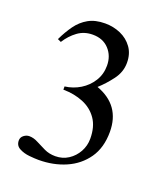

<svg xmlns="http://www.w3.org/2000/svg" viewBox="-119 -696 689 791"><g transform="rotate(20 226.0 -300.5)"><path d="M377.9 -198.2Q377.9 -128.9 345.5 -82.5Q313 -36.1 259.3 -12.7Q205.6 10.7 140.6 10.7Q124.5 10.7 100.1 8.3Q75.7 5.9 56.4 -4.4Q37.1 -14.6 37.1 -37.1Q37.1 -50.8 48.3 -59.6Q59.6 -68.4 72.3 -68.4Q91.3 -68.4 110.6 -58.1Q129.9 -47.9 151.6 -37.6Q173.3 -27.3 200.2 -27.3Q231.9 -27.3 257.1 -43.7Q282.2 -60.1 296.9 -86.7Q311.5 -113.3 311.5 -144Q311.5 -196.8 288.3 -230.2Q265.1 -263.7 225.8 -279.8Q186.5 -295.9 138.2 -296.4V-310.5Q174.3 -314.9 205.1 -333.7Q235.8 -352.5 254.6 -382.6Q273.4 -412.6 273.4 -450.2Q273.4 -493.2 246.8 -522Q220.2 -550.8 175.3 -550.8Q137.7 -550.8 109.4 -530Q81.1 -509.3 61 -477.5L45.9 -484.4Q63 -520.5 83.7 -549.3Q104.5 -578.1 134.3 -595Q164.1 -611.8 207.5 -611.8Q243.7 -611.8 275.4 -597.9Q307.1 -584 326.9 -556.6Q346.7 -529.3 346.7 -489.7Q346.7 -449.2 321 -415Q295.4 -380.9 266.6 -355Q377.9 -314.5 377.9 -198.2Z"/></g></svg>

Font: Rohingya Solluk
Style: Regular
Weight: 400
Designer: SIL International
Foundry: SIL International
Version: Version 1.001